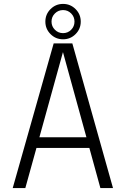

<svg xmlns="http://www.w3.org/2000/svg" viewBox="-20 -962 643 982"><path d="M45 0 254.5 -740H350L558 0H493.5L437 -205.5H166.5L109.5 0ZM181.5 -260H422L302 -695.5ZM302.5 -761Q265 -761 238.5 -787.5Q212 -814 212 -851.5Q212 -889 238.5 -915.5Q265 -942 302.5 -942Q340 -942 366.5 -915.5Q393 -889 393 -851.5Q393 -814 366.5 -787.5Q340 -761 302.5 -761ZM302.5 -792.5Q327 -792.5 344 -809.8Q361 -827 361 -851.5Q361 -876 344 -893.2Q327 -910.5 302.5 -910.5Q278 -910.5 260.8 -893.2Q243.5 -876 243.5 -851.5Q243.5 -827 260.8 -809.8Q278 -792.5 302.5 -792.5Z"/></svg>

Font: Epilogue Light
Style: Regular
Weight: 300
Designer: Tyler Finck
Foundry: Etcetera Type Co
Version: Version 2.111; ttfautohint (v1.8.3)